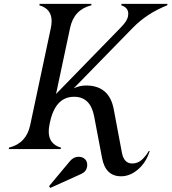

<svg xmlns="http://www.w3.org/2000/svg" viewBox="-20 -757 871 975"><path d="M24.4 0 25.9 -7.3Q113.8 -29.3 133.3 -121.6L238.3 -615.2Q242.2 -633.8 242.2 -649.9Q242.2 -712.4 179.7 -730L181.2 -737.3H444.8L443.4 -730Q355.5 -708 335.9 -615.2L264.6 -279.8L594.7 -618.7Q625.5 -650.4 629.9 -673.3Q631.3 -681.2 631.3 -687.5Q631.3 -718.8 595.7 -730L597.2 -737.3H830.6L829.1 -730Q725.6 -689 653.8 -615.2L354.5 -308.6Q384.8 -322.8 417 -322.8Q535.2 -322.8 557.6 -202.1L599.1 18.6Q609.4 73.2 651.4 73.2Q679.2 73.2 699.7 54.7Q721.2 35.2 735.4 9.8H740.2Q722.2 67.9 681.4 103Q640.6 138.2 594.7 138.2Q516.1 138.2 498.5 46.4L458 -166.5Q439 -265.6 356.4 -265.6Q259.8 -265.6 232.9 -131.8L231 -122.1Q227.5 -105 227.5 -88.9Q227.5 -25.4 289.6 -7.3L288.1 0ZM378.9 39.1Q400.9 39.1 413.6 53.2Q422.9 64 422.9 80.6Q422.9 84 422.4 87.9Q418.9 114.3 393.1 126L235.4 197.3L229 188.5L335.4 61Q354 39.1 378.9 39.1Z"/></svg>

Font: Modern Antiqua
Style: Book Oblique
Weight: 400
Italic angle: -12°
Designer: Wojciech Kalinowski "wmk69" (wmk69@o2.pl)
Foundry: Wojciech Kalinowski "wmk69" (wmk69@o2.pl)
Version: Version 3.1.0; 2021-05-28